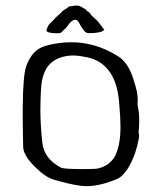

<svg xmlns="http://www.w3.org/2000/svg" viewBox="-20 -653 576 680"><path d="M390.6 -107.4Q406.7 -144 406.7 -203.1Q406.7 -218.3 405.8 -235.4L403.8 -265.6L401.4 -295.9Q397.9 -330.6 389.6 -355.5Q360.8 -440.4 277.3 -452.1L266.6 -454.1Q252.4 -456.5 238.8 -456.5Q215.8 -456.5 194.3 -449.2Q159.2 -437 143.1 -408.2Q130.4 -385.7 126.5 -353Q125.5 -340.8 124.5 -324.2L123.5 -295.4Q123 -279.8 123 -263.2Q123 -210.4 129.9 -147.9Q136.2 -90.3 196.3 -59.1Q205.1 -54.7 262.2 -54.2H276.9Q318.8 -54.2 328.6 -56.6Q356.4 -63.5 374 -82Q380.4 -88.4 385.3 -96.2L388.7 -102.5Q389.6 -104.5 390.6 -107.4ZM473.1 -226.1Q473.1 -206.1 470.7 -182.1Q472.7 -180.2 472.7 -174.3Q472.7 -168 470.7 -157.7Q466.8 -136.2 458.5 -111.3Q435.1 -44.9 400.9 -22Q336.9 6.3 286.6 6.3Q275.9 6.3 265.1 4.9Q225.1 -0.5 169.4 -17.1Q139.6 -25.9 102.5 -63.5Q62 -103.5 62 -134.3V-135.7Q62 -142.1 61 -188.5Q61 -211.4 60.5 -228.5V-272.9Q61.5 -389.6 73.7 -421.4Q90.3 -462.9 115.7 -479Q138.2 -493.7 189.5 -500.5Q211.4 -503.4 232.4 -503.4Q319.3 -503.4 398.4 -453.6Q435.5 -430.2 453.1 -370.1L459.5 -349.6L464.8 -328.6Q467.8 -312.5 467.8 -298.8Q467.8 -292.5 467.3 -286.6V-282.7Q467.3 -279.3 467.8 -276.9Q473.1 -255.9 473.1 -226.1ZM183.1 -535.2Q144.5 -535.2 144.5 -545.9Q144.5 -548.3 146 -550.3Q149.9 -562.5 155.8 -568.4Q159.2 -571.3 166.5 -579.1Q177.7 -591.8 183.6 -596.7Q193.8 -604.5 203.1 -615.2L219.2 -625.5Q222.2 -631.3 234.9 -631.3Q242.7 -633.3 252.9 -633.3Q261.2 -633.3 269 -628.2Q276.9 -623 283.7 -619.6Q286.6 -614.3 292.7 -611.1Q298.8 -607.9 301.3 -602.1Q303.2 -598.6 308.6 -594.2Q325.2 -579.6 328.6 -574.7Q334 -568.4 349.6 -547.4Q338.4 -535.6 296.4 -535.6H293Q283.2 -535.6 273.9 -549.3Q271 -554.2 264.2 -564Q256.3 -583 247.6 -583Q238.8 -583 231.4 -575.7Q227.1 -572.3 213.4 -553.7Q206.5 -547.9 199.7 -541Q196.8 -535.2 183.1 -535.2Z"/></svg>

Font: Kurland
Style: Regular
Weight: 400
Designer: GGBot
Version: 0.22